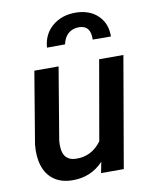

<svg xmlns="http://www.w3.org/2000/svg" viewBox="-86 -828 716 902"><g transform="rotate(-10 272.0 -376.5)"><path d="M334.5 -52.2Q274.4 11.7 184.1 9.8Q132.8 8.8 98.9 -15.6Q64.9 -40 50.5 -83.7Q36.1 -127.4 42 -186.5L99.1 -528.3H214.8L157.2 -185.1Q155.3 -167 156.7 -149.9Q161.6 -89.4 217.8 -86.9Q294.4 -84 341.8 -148.4L408.2 -528.3H523.9L432.6 0H324.2ZM394.5 -624.5Q397 -692.9 339.8 -692.9Q309.6 -692.9 289.3 -675Q269 -657.2 262.7 -625L176.3 -624.5Q181.2 -688.5 226.3 -726.3Q271.5 -764.2 340.3 -763.2Q405.8 -761.2 444.1 -723.1Q482.4 -685.1 481.4 -624Z"/></g></svg>

Font: Roboto Medium
Style: Italic
Weight: 500
Italic angle: -12°
Designer: Google
Version: Version 2.134; 2016